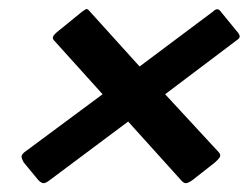

<svg xmlns="http://www.w3.org/2000/svg" viewBox="-20 -536 571 436"><path d="M34 -167Q30 -174 29 -179Q28 -184 35 -190L213 -322L102 -445Q98 -450 102 -455.5Q106 -461 113 -466L167 -510Q175 -516 177.5 -515.5Q180 -515 184 -510L297 -385L464 -510Q474 -520 481 -510L517 -466Q522 -461 524 -455.5Q526 -450 518 -445L355 -322L477 -190Q482 -184 479 -179Q476 -174 468 -167L417 -127Q407 -120 402 -120Q397 -120 391 -127L271 -260L93 -127Q84 -120 79 -120Q74 -120 67 -127Z"/></svg>

Font: Glory ExtraBold
Style: Italic
Weight: 800
Italic angle: -12°
Version: Version 1.011